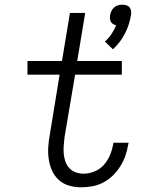

<svg xmlns="http://www.w3.org/2000/svg" viewBox="-20 -790 640 818"><path d="M461 -580 427 -613Q443 -627 455 -645Q467 -663 475 -682Q468 -684 462 -687.5Q456 -691 452.5 -697Q449 -703 448.5 -710.5Q448 -718 449 -726Q451 -735 455 -743.5Q459 -752 466.5 -758.5Q474 -765 483 -767.5Q492 -770 501 -770Q510 -770 518.5 -767.5Q527 -765 532 -758.5Q537 -752 538.5 -743.5Q540 -735 538 -726Q532 -686 512.5 -647.5Q493 -609 461 -580ZM326 8Q300 8 275 1Q250 -6 231.5 -22.5Q213 -39 202.5 -61.5Q192 -84 188 -110Q184 -136 185.5 -162.5Q187 -189 192 -215L234 -472H97V-530H244L278 -735H343L309 -530H499V-472H300L255 -206Q253 -188 251.5 -170.5Q250 -153 251.5 -135.5Q253 -118 258.5 -102Q264 -86 275 -74Q286 -62 302 -56Q318 -50 336 -50Q359 -50 382.5 -59.5Q406 -69 422.5 -87.5Q439 -106 448.5 -129Q458 -152 462 -175Q462 -177 462.5 -178.5Q463 -180 463 -182H528Q527 -180 527 -177.5Q527 -175 526 -173Q522 -149 514 -126Q506 -103 492.5 -81.5Q479 -60 460.5 -42Q442 -24 420 -12.5Q398 -1 374 3.5Q350 8 326 8Z"/></svg>

Font: Iosevka Curly Slab LtExObl
Style: Regular
Weight: 300
Width: 7
Italic angle: -9°
Monospace: yes
Designer: Belleve Invis
Foundry: Belleve Invis
Version: Version 11.1.0; ttfautohint (v1.8.3)